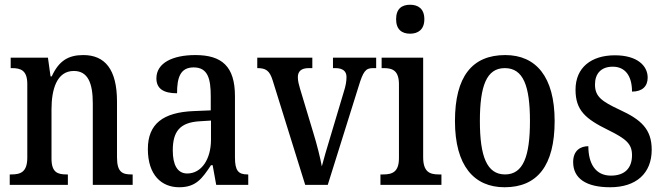

<svg xmlns="http://www.w3.org/2000/svg" viewBox="-20 -779 2799 809"><path d="M21 0H266V-44H261C223 -44 197 -52 197 -111V-318C197 -402 219 -480 291 -480C351 -480 371 -428 371 -343V0H539V-44H534C496 -44 473 -53 473 -116V-351C473 -487 422 -547 331 -547C268 -547 228 -523 198 -457H193L182 -536H25V-492H30C67 -492 95 -483 95 -425V-115C95 -53 66 -44 27 -44H21Z M735 10C806 10 832 -27 869 -83H876L891 0H1026V-44H1023C984 -44 970 -60 970 -116V-374C970 -500 914 -547 803 -547C708 -547 639 -514 639 -449C639 -406 668 -386 726 -386C726 -451 739 -495 796 -495C856 -495 868 -447 868 -373V-314L797 -311C667 -306 603 -257 603 -151C603 -41 661 10 735 10ZM769 -48C727 -48 708 -85 708 -145C708 -223 736 -263 821 -268L869 -271V-191C869 -108 829 -48 769 -48Z M1129 -440 1266 0H1361L1491 -415C1510 -477 1520 -492 1551 -492H1565V-536H1383V-492H1393C1424 -492 1440 -479 1440 -455C1440 -436 1437 -418 1428 -390L1373 -206C1357 -155 1343 -104 1336 -78C1330 -112 1315 -172 1300 -220L1244 -406C1239 -423 1235 -438 1235 -454C1235 -478 1249 -492 1281 -492H1296V-536H1064V-492C1100 -492 1116 -482 1129 -440Z M1708 -637C1741 -637 1768 -654 1768 -698C1768 -743 1741 -759 1708 -759C1674 -759 1649 -743 1649 -698C1649 -654 1674 -637 1708 -637ZM1583 0H1840V-44H1829C1790 -44 1763 -55 1763 -117V-536H1588V-492H1597C1635 -492 1661 -481 1661 -423V-113C1661 -54 1633 -44 1594 -44H1583Z M2106 10C2244 10 2317 -81 2317 -269C2317 -456 2238 -547 2109 -547C1969 -547 1897 -456 1897 -269C1897 -81 1977 10 2106 10ZM2108 -44C2031 -44 2002 -121 2002 -269C2002 -417 2030 -492 2107 -492C2185 -492 2213 -417 2213 -269C2213 -121 2185 -44 2108 -44Z M2551 10C2661 10 2726 -49 2726 -148C2726 -235 2681 -275 2592 -316C2515 -352 2487 -372 2487 -423C2487 -468 2512 -498 2562 -498C2613 -498 2643 -461 2643 -393C2686 -393 2709 -415 2709 -452C2709 -502 2665 -546 2571 -546C2472 -546 2405 -495 2405 -401C2405 -314 2447 -278 2543 -231C2618 -194 2643 -173 2643 -125C2643 -72 2614 -39 2554 -39C2489 -39 2459 -90 2459 -163C2427 -163 2395 -146 2395 -96C2395 -27 2450 10 2551 10Z"/></svg>

Font: Noto Serif Ethiopic Condensed Medium
Style: Regular
Weight: 500
Width: 3
Designer: Monotype Design Team
Foundry: Monotype Imaging Inc.
Version: Version 2.102